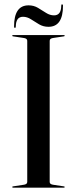

<svg xmlns="http://www.w3.org/2000/svg" viewBox="-20 -861 353 881"><path d="M208 -26Q208 -15 225.5 -13L272 -6Q277 -5.5 277 -3Q277 0 273 0H40Q36 0 36 -3Q36 -5.5 41 -6L87.5 -13Q105 -15 105 -26V-674Q105 -685 87.5 -687L41 -694Q36 -694.5 36 -697Q36 -700 40 -700H273Q277 -700 277 -697Q277 -694.5 272 -694L225.5 -687Q208 -685 208 -674ZM202.5 -738Q178.5 -738 159.2 -749.5Q140 -761 122.2 -772.5Q104.5 -784 85.5 -784Q53 -784 52.5 -739.5Q52.5 -733 48.5 -733Q44.5 -733 44.5 -739.5Q44.5 -836.5 111 -836.5Q135 -836.5 154.2 -825Q173.5 -813.5 191.2 -802Q209 -790.5 228 -790.5Q260.5 -790.5 261 -834.5Q261 -841 264.5 -841Q269 -841 269 -834.5Q269 -738 202.5 -738Z"/></svg>

Font: Fraunces 144pt S000
Style: Regular
Weight: 400
Version: Version 1.000; ttfautohint (v1.8.3)